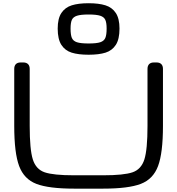

<svg xmlns="http://www.w3.org/2000/svg" viewBox="-20 -1129 1075 1165"><path d="M66.4 -365.2V-710.9Q66.4 -730 76.4 -740Q86.4 -750 105.5 -750H121.1Q140.1 -750 150.1 -740Q160.2 -730 160.2 -710.9V-365.2Q160.2 -221.7 179.2 -161.6Q198.2 -101.6 251 -83.5Q303.7 -65.4 429.2 -65.4H606Q731.4 -65.4 784.2 -83.5Q836.9 -101.6 856 -161.6Q875 -221.7 875 -365.2V-710.9Q875 -730 885 -740Q895 -750 914.1 -750H929.7Q948.7 -750 958.7 -740Q968.8 -730 968.8 -710.9V-365.2Q968.8 -200.7 939 -121.3Q909.2 -42 834.2 -13.2Q759.3 15.6 606 15.6H429.2Q275.9 15.6 200.9 -13.2Q126 -42 96.2 -121.3Q66.4 -200.7 66.4 -365.2ZM330.1 -955.6Q330.1 -1016.6 352.5 -1050.3Q375 -1084 415.3 -1096.7Q455.6 -1109.4 517.6 -1109.4Q579.6 -1109.4 619.9 -1096.7Q660.2 -1084 682.6 -1050.3Q705.1 -1016.6 705.1 -955.6Q705.1 -891.6 682.9 -856.9Q660.6 -822.3 620.4 -809.6Q580.1 -796.9 517.6 -796.9Q455.1 -796.9 414.8 -809.6Q374.5 -822.3 352.3 -856.9Q330.1 -891.6 330.1 -955.6ZM517.6 -1041Q469.7 -1041 446.8 -1033.4Q423.8 -1025.9 416 -1008.3Q408.2 -990.7 408.2 -955.6Q408.2 -917.5 416 -898.9Q423.8 -880.4 446.5 -872.8Q469.2 -865.2 517.6 -865.2Q565.9 -865.2 588.6 -872.8Q611.3 -880.4 619.1 -898.9Q627 -917.5 627 -955.6Q627 -990.7 619.1 -1008.3Q611.3 -1025.9 588.4 -1033.4Q565.4 -1041 517.6 -1041Z"/></svg>

Font: Gyrochrome
Style: Regular
Weight: 400
Designer: David Moles
Foundry: David Moles
Version: Version 1.005;Glyphs 3.2.3 (3260)